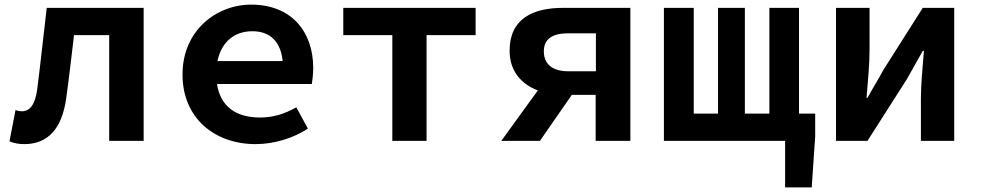

<svg xmlns="http://www.w3.org/2000/svg" viewBox="-20 -609 4240 830"><path d="M21 2C41 10 60 14 85 14C189 14 248 -55 266 -183C279 -274 289 -367 300 -457H452V0H601V-575H182C168 -458 156 -341 141 -224C132 -155 108 -128 75 -128C64 -128 55 -130 47 -133Z M1334 -315C1334 -473 1239 -589 1066 -589C914 -589 769 -476 769 -287C769 -97 909 14 1085 14C1166 14 1248 -12 1311 -53L1261 -145C1209 -116 1161 -101 1104 -101C1002 -101 933 -147 918 -246H1328C1330 -259 1334 -287 1334 -315ZM1071 -474C1147 -474 1193 -430 1202 -345H920C938 -430 995 -474 1071 -474Z M1676 -457V0H1824V-457H2036V-575H1464V-457Z M2414 -575C2285 -575 2183 -529 2183 -390C2183 -298 2237 -244 2305 -218L2147 0H2314L2452 -199H2555V0H2705V-575ZM2556 -301H2436C2367 -301 2331 -333 2331 -387C2331 -440 2367 -465 2436 -465H2556Z M3434 -118V-575H3306V-118H3200V-575H3084V-118H2979V-575H2850V0H3374V201H3489L3504 -20V-118Z M3594 -575V0H3730L3901 -268C3919 -301 3950 -354 3969 -389H3974C3968 -317 3961 -241 3961 -183V0H4105V-575H3969L3799 -307C3781 -273 3749 -221 3730 -186H3726C3732 -257 3739 -333 3739 -392V-575Z"/></svg>

Font: Kawkab Mono
Style: Bold
Weight: 700
Monospace: yes
Designer: Abdullah Arif
Foundry: Abdullah Arif
Version: Version 1.000;PS 000.500;hotconv 1.0.88;makeotf.lib2.5.64775